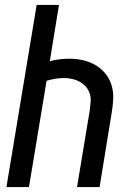

<svg xmlns="http://www.w3.org/2000/svg" viewBox="-20 -755 540 775"><path d="M6 0 128 -735H218L181 -508Q200 -513 219.5 -515.5Q239 -518 259 -518Q288 -518 315 -512Q342 -506 365 -492.5Q388 -479 405 -458.5Q422 -438 430 -412Q438 -386 437 -357.5Q436 -329 431 -301L382 0H291L343 -314Q345 -331 346 -347.5Q347 -364 341.5 -379.5Q336 -395 325.5 -406.5Q315 -418 301 -425.5Q287 -433 271 -436.5Q255 -440 238 -440Q220 -440 202.5 -437Q185 -434 168 -429L97 0Z"/></svg>

Font: Iosevka Curly Medium Oblique
Style: Regular
Weight: 500
Italic angle: -9°
Monospace: yes
Designer: Belleve Invis
Foundry: Belleve Invis
Version: Version 11.1.0; ttfautohint (v1.8.3)